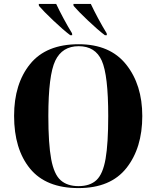

<svg xmlns="http://www.w3.org/2000/svg" viewBox="-20 -951 799 981"><path d="M381 10Q545 10 626 -92.5Q707 -195 707 -358Q707 -518 624.5 -621.5Q542 -725 382 -725Q216 -725 134 -624Q52 -523 52 -359Q52 -189 133.5 -89.5Q215 10 381 10ZM381 0Q324 0 290 -30Q256 -60 241.5 -138Q227 -216 227 -358Q227 -567 262.5 -641Q298 -715 382 -715Q467 -715 500 -641Q533 -567 533 -358Q533 -218 519.5 -140Q506 -62 473 -31Q440 0 381 0ZM339 -771H349L348 -781Q327 -815 305 -856Q283 -897 267 -931H178L179 -921Q201 -895 251.5 -847Q302 -799 339 -771ZM516 -771H526L525 -781Q504 -815 482 -856Q460 -897 444 -931H355L356 -921Q378 -895 428.5 -847Q479 -799 516 -771Z"/></svg>

Font: Noto Serif Display SemiCondensed Extra
Style: Regular
Weight: 800
Width: 4
Designer: Monotype Design Team
Foundry: Monotype Imaging Inc.
Version: Version 1.900